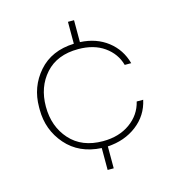

<svg xmlns="http://www.w3.org/2000/svg" viewBox="-108 -822 833 914"><g transform="rotate(-15 308.0 -365.0)"><path d="M310 0V-108Q200 -114 136 -187.5Q72 -261 72 -361V-373Q72 -473 135.5 -545.5Q199 -618 310 -622V-730H340V-622Q420 -618 475.5 -575Q531 -532 550 -462H518Q502 -520 451 -556Q400 -592 323 -592Q219 -592 161.5 -528Q104 -464 104 -367Q104 -269 162.5 -203.5Q221 -138 325 -138Q404 -138 458.5 -177Q513 -216 528 -279H560Q544 -205 484 -159Q424 -113 340 -108V0Z"/></g></svg>

Font: Sora Thin
Style: Regular
Weight: 32
Designer: Jonathan Barnbrook, Julián Moncada
Foundry: Barnbrook Fonts
Version: Version 2.000